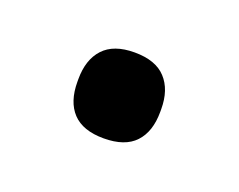

<svg xmlns="http://www.w3.org/2000/svg" viewBox="-37 -369 259 208"><g transform="rotate(20 92.5 -265.5)"><path d="M92 -216Q68 -216 56.2 -228.5Q44.5 -241 44.5 -264V-267Q44.5 -289.5 56.2 -302.2Q68 -315 92 -315Q116.5 -315 128.2 -302.2Q140 -289.5 140 -267V-264Q140 -241 128.2 -228.5Q116.5 -216 92 -216Z"/></g></svg>

Font: Anek Bangla Medium
Style: Regular
Weight: 400
Version: Version 1.003